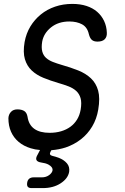

<svg xmlns="http://www.w3.org/2000/svg" viewBox="-20 -760 640 983"><path d="M435 -585Q427 -621 400 -635.5Q373 -650 335 -650Q279 -650 241.5 -620Q204 -590 196 -547Q191 -516 196.5 -496Q202 -476 216 -463.5Q230 -451 250.5 -443Q271 -435 295 -428Q341 -415 380 -399.5Q419 -384 445.5 -359Q472 -334 482.5 -296Q493 -258 483 -199Q475 -151 452 -112.5Q429 -74 394.5 -47Q360 -20 316 -5Q282 6 243 9L239 16Q234 25 236.5 30.5Q239 36 248 38Q265 42 281 48Q307 58 322.5 76Q338 94 334 120Q328 154 290.5 178.5Q253 203 199 203H142Q128 203 122.5 196.5Q117 190 119 176Q121 162 129.5 155Q138 148 152 148H194Q216 148 231.5 136.5Q247 125 249 112Q251 95 227 82Q213 75 191 72Q171 69 166.5 59Q162 49 173 31L185 8Q159 6 137 -1Q101 -12 75.5 -33.5Q50 -55 36.5 -85.5Q23 -116 23 -155Q24 -174 36 -187Q48 -200 69 -200Q90 -200 103.5 -192Q117 -184 121 -162Q127 -121 155.5 -100.5Q184 -80 234 -80Q266 -80 293 -88Q320 -96 340.5 -111Q361 -126 374.5 -148Q388 -170 393 -199Q399 -235 392.5 -257.5Q386 -280 370 -294.5Q354 -309 330.5 -318Q307 -327 279 -335Q238 -347 202.5 -361.5Q167 -376 142.5 -399Q118 -422 107.5 -457Q97 -492 106 -545Q114 -589 135.5 -624.5Q157 -660 189 -686Q221 -712 262 -726Q303 -740 350 -740Q391 -740 423 -729.5Q455 -719 477.5 -699.5Q500 -680 513 -652.5Q526 -625 527 -592Q528 -571 516 -559Q504 -547 479 -547Q460 -547 450 -556Q440 -565 435 -585Z"/></svg>

Font: Maple Mono NL
Style: Italic
Weight: 400
Italic angle: -10°
Monospace: yes
Designer: subframe7536
Version: Version 7.000